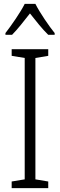

<svg xmlns="http://www.w3.org/2000/svg" viewBox="-20 -967 309 987"><path d="M162 -947H107C85 -903 39 -837 8 -797V-788H42C70 -816 105 -861 134 -898C164 -860 197 -818 228 -788H261V-797C234 -830 185 -901 162 -947ZM228 0V-34L162 -45V-669L228 -680V-714H40V-680L107 -669V-45L40 -34V0Z"/></svg>

Font: Noto Sans Arabic UI Cn Lt
Style: Regular
Weight: 300
Width: 3
Designer: Monotype Design Team, Nadine Chahine and Nizar Qandah
Foundry: Monotype Imaging Inc.
Version: Version 2.010